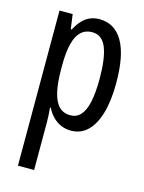

<svg xmlns="http://www.w3.org/2000/svg" viewBox="-118 -618 699 929"><g transform="rotate(15 231.0 -153.5)"><path d="M263 -547Q340 -547 380.5 -477.5Q421 -408 421 -269Q421 -181 403 -118.5Q385 -56 351 -23Q317 10 268 10Q242 10 219 0.5Q196 -9 177.5 -27.5Q159 -46 146 -72H142Q144 -51 145 -33Q146 -15 146 0V240H65V-537H131L141 -464H146Q161 -493 179 -511.5Q197 -530 218 -538.5Q239 -547 263 -547ZM245 -477Q212 -477 190 -456.5Q168 -436 157 -393.5Q146 -351 146 -285V-265Q146 -195 157 -149.5Q168 -104 190 -82.5Q212 -61 246 -61Q277 -61 297.5 -83.5Q318 -106 328 -152Q338 -198 338 -268Q338 -372 316.5 -424.5Q295 -477 245 -477Z"/></g></svg>

Font: Noto Sans Thai ExtraCondensed
Style: Regular
Weight: 400
Width: 2
Designer: Monotype Design Team
Foundry: Monotype Imaging Inc.
Version: Version 2.002